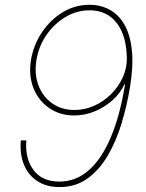

<svg xmlns="http://www.w3.org/2000/svg" viewBox="-20 -757 599 787"><path d="M224.1 9.8Q170.4 9.8 133.1 -14.6Q95.7 -39.1 78.1 -82.3Q60.5 -125.5 65.4 -181.6H87.9Q82 -107.9 117.2 -60.3Q152.3 -12.7 223.6 -12.7Q290.5 -12.7 343.3 -58.6Q396 -104.5 433.8 -193.4Q471.7 -282.2 492.7 -411.6H490.2Q473.1 -374.5 440.7 -345.7Q408.2 -316.9 367.7 -300.3Q327.1 -283.7 284.2 -283.7Q226.1 -283.7 182.1 -313.7Q138.2 -343.8 117.4 -395.3Q96.7 -446.8 106.9 -511.2Q117.2 -571.8 150.9 -623Q184.6 -674.3 235.4 -705.8Q286.1 -737.3 347.2 -737.3Q394 -737.3 431.2 -716.3Q468.3 -695.3 491.5 -653.6Q514.6 -611.8 520.8 -548.3Q526.9 -484.9 512.7 -398.9Q500.5 -325.2 478.8 -252.7Q457 -180.2 422.6 -120.8Q388.2 -61.5 339.4 -25.9Q290.5 9.8 224.1 9.8ZM285.2 -306.2Q327.1 -306.2 366 -323.5Q404.8 -340.8 435.3 -371.1Q465.8 -401.4 483.4 -440.2Q501 -479 500 -521.5Q498 -585.4 478.8 -628.2Q459.5 -670.9 426 -692.9Q392.6 -714.8 347.2 -714.8Q294.4 -714.8 248 -687Q201.7 -659.2 170.2 -613.3Q138.7 -567.4 129.4 -511.2Q120.1 -453.6 137.7 -407.2Q155.3 -360.8 193.8 -333.5Q232.4 -306.2 285.2 -306.2Z"/></svg>

Font: Inter 16pt Thin
Style: Italic
Weight: 250
Italic angle: -9.3988°
Version: Version 4.001;git-66647c0bb